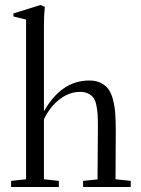

<svg xmlns="http://www.w3.org/2000/svg" viewBox="-20 -746 561 766"><path d="M24.4 0V-24.4L84 -30.8V-668L33.7 -680.2V-692.4L141.6 -726.1L158.7 -718.8Q155.3 -681.2 155.3 -647.5V-301.8Q224.6 -424.8 336.4 -424.8Q362.8 -424.8 381.8 -415.5Q400.9 -406.2 412.4 -390.6Q423.8 -375 430.7 -348.9Q437.5 -322.8 439.7 -294.4Q441.9 -266.1 441.9 -226.1Q441.9 -159.7 440.9 -30.8L501.5 -24.4V0H311.5V-24.4L369.1 -30.3Q370.6 -239.7 370.6 -240.7Q370.6 -270.5 369.4 -289.3Q368.2 -308.1 364.3 -326.9Q360.4 -345.7 352.5 -356.2Q344.7 -366.7 331.5 -373Q318.4 -379.4 299.3 -379.4Q256.8 -379.4 218.5 -350.3Q180.2 -321.3 155.3 -270.5V-30.8L214.8 -24.4V0Z"/></svg>

Font: Elstob 18pt
Style: Regular
Weight: 400
Designer: Peter S. Baker
Version: Version 1.015